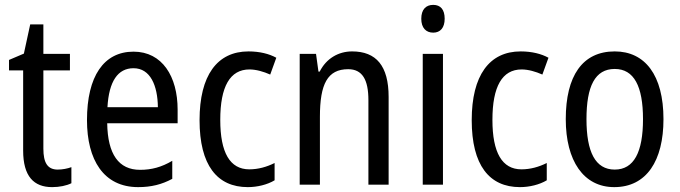

<svg xmlns="http://www.w3.org/2000/svg" viewBox="-20 -758 2789 788"><path d="M217 -62C175 -62 158 -90 158 -148V-469H267V-537H158V-658H104L78 -538L17 -512V-469H75V-140C75 -34 119 10 194 10C224 10 253 4 273 -6V-72C257 -66 236 -62 217 -62Z M528 -546C406 -546 337 -445 337 -265C337 -102 405 10 547 10C601 10 644 -1 687 -24V-98C643 -72 602 -61 555 -61C467 -61 422 -125 420 -252H709V-308C709 -444 646 -546 528 -546ZM528 -478C597 -478 627 -407 628 -318H421C427 -425 464 -478 528 -478Z M997 10C1036 10 1077 0 1107 -18V-89C1075 -73 1040 -63 1003 -63C924 -63 884 -131 884 -266C884 -403 924 -473 1004 -473C1031 -473 1062 -464 1089 -452L1114 -521C1085 -537 1046 -547 1000 -547C871 -547 799 -448 799 -265C799 -80 871 10 997 10Z M1425 -547C1369 -547 1319 -518 1292 -464H1287L1277 -537H1210V0H1293V-279C1293 -413 1324 -474 1409 -474C1467 -474 1492 -431 1492 -347V0H1575V-360C1575 -488 1524 -547 1425 -547Z M1758 -738C1728 -738 1709 -719 1709 -681C1709 -644 1728 -624 1758 -624C1787 -624 1805 -644 1805 -681C1805 -719 1788 -738 1758 -738ZM1798 -537H1715V0H1798Z M2114 10C2153 10 2194 0 2224 -18V-89C2192 -73 2157 -63 2120 -63C2041 -63 2001 -131 2001 -266C2001 -403 2041 -473 2121 -473C2148 -473 2179 -464 2206 -452L2231 -521C2202 -537 2163 -547 2117 -547C1988 -547 1916 -448 1916 -265C1916 -80 1988 10 2114 10Z M2703 -269C2703 -450 2627 -547 2503 -547C2370 -547 2302 -446 2302 -269C2302 -98 2375 10 2501 10C2634 10 2703 -99 2703 -269ZM2387 -269C2387 -404 2422 -475 2503 -475C2582 -475 2619 -404 2619 -269C2619 -134 2582 -62 2503 -62C2423 -62 2387 -135 2387 -269Z"/></svg>

Font: Noto Sans Kannada Condensed
Style: Regular
Weight: 400
Width: 3
Designer: Jelle Bosma - Monotype Design Team
Foundry: Monotype Imaging Inc.
Version: Version 2.005